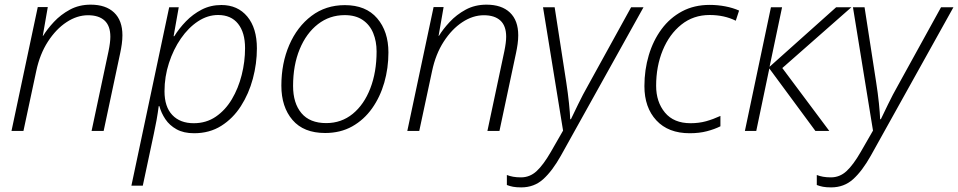

<svg xmlns="http://www.w3.org/2000/svg" viewBox="-20 -562 4112 824"><path d="M29.3 0 142.1 -531.7H185.1L163.6 -408.2H165Q182.6 -437 211.4 -468Q240.2 -499 279.8 -520.5Q319.3 -542 369.1 -542Q434.1 -542 469.7 -508.1Q505.4 -474.1 505.4 -410.6Q505.4 -392.6 502.7 -373Q500 -353.5 496.1 -335.4L424.8 0H373L445.8 -342.3Q453.6 -380.4 453.6 -404.3Q453.6 -451.2 428.7 -473.9Q403.8 -496.6 357.9 -496.6Q310.5 -496.6 265.4 -466.8Q220.2 -437 185.5 -383.3Q150.9 -329.6 135.7 -257.8L80.6 0Z M543.9 234.9 706.1 -530.8H747.1L725.1 -406.7H728Q748.5 -439.9 778.1 -470.5Q807.6 -501 845.7 -520.8Q883.8 -540.5 930.2 -540.5Q1000 -540.5 1041.3 -491Q1082.5 -441.4 1082.5 -354.5Q1082.5 -289.1 1065.2 -224.4Q1047.9 -159.7 1013.9 -106.7Q980 -53.7 929.7 -22Q879.4 9.8 813 9.8Q768.1 9.8 737.8 -7.1Q707.5 -23.9 689.7 -50.5Q671.9 -77.1 664.1 -106.4H661.1Q657.7 -79.1 651.9 -46.4Q646 -13.7 640.1 12.7L592.8 234.9ZM811.5 -33.2Q865.2 -33.2 906.2 -61.3Q947.3 -89.4 975.1 -136.2Q1002.9 -183.1 1017.3 -240.2Q1031.7 -297.4 1031.7 -355.5Q1031.7 -422.4 1001.7 -460Q971.7 -497.6 916 -497.6Q871.1 -497.6 829.8 -470.5Q788.6 -443.4 756.3 -396.7Q724.1 -350.1 705.1 -291.5Q686 -232.9 686 -170.4Q686 -103.5 719.5 -68.4Q752.9 -33.2 811.5 -33.2Z M1375.5 8.8Q1283.2 8.8 1235.4 -47.1Q1187.5 -103 1187.5 -194.3Q1187.5 -290.5 1221.4 -368.9Q1255.4 -447.3 1316.7 -493.7Q1377.9 -540 1460 -540Q1550.3 -540 1598.6 -483.6Q1647 -427.2 1647 -336.9Q1647 -269.5 1629.2 -207.5Q1611.3 -145.5 1576.7 -96.7Q1542 -47.9 1491.5 -19.5Q1440.9 8.8 1375.5 8.8ZM1379.9 -33.7Q1445.3 -33.7 1493.9 -73.5Q1542.5 -113.3 1569.3 -182.9Q1596.2 -252.4 1596.2 -341.3Q1596.2 -384.3 1581.8 -419.7Q1567.4 -455.1 1536.9 -476.1Q1506.3 -497.1 1459.5 -497.1Q1394.5 -497.1 1344.5 -458.3Q1294.4 -419.4 1266.1 -350.8Q1237.8 -282.2 1237.8 -192.9Q1237.8 -119.1 1273.7 -76.4Q1309.6 -33.7 1379.9 -33.7Z M1728 0 1840.8 -531.7H1883.8L1862.3 -408.2H1863.8Q1881.3 -437 1910.2 -468Q1939 -499 1978.5 -520.5Q2018.1 -542 2067.9 -542Q2132.8 -542 2168.5 -508.1Q2204.1 -474.1 2204.1 -410.6Q2204.1 -392.6 2201.4 -373Q2198.7 -353.5 2194.8 -335.4L2123.5 0H2071.8L2144.5 -342.3Q2152.3 -380.4 2152.3 -404.3Q2152.3 -451.2 2127.4 -473.9Q2102.5 -496.6 2056.6 -496.6Q2009.3 -496.6 1964.1 -466.8Q1918.9 -437 1884.3 -383.3Q1849.6 -329.6 1834.5 -257.8L1779.3 0Z M2216.8 242.2Q2195.8 242.2 2181.6 239.5Q2167.5 236.8 2155.3 231.9V189Q2167.5 193.8 2182.1 196.5Q2196.8 199.2 2215.8 199.2Q2253.9 199.2 2283 172.4Q2312 145.5 2343.8 90.3L2396.5 -1.5L2310.5 -530.8H2360.4L2410.2 -209Q2417.5 -161.6 2421.9 -118.9Q2426.3 -76.2 2427.2 -50.3H2430.2Q2440.9 -72.8 2461.2 -114.5Q2481.4 -156.2 2503.9 -195.8L2688.5 -530.8H2741.7L2387.2 106Q2350.6 171.4 2311.5 206.8Q2272.5 242.2 2216.8 242.2Z M2939.9 9.8Q2848.1 9.8 2796.9 -45.4Q2745.6 -100.6 2745.6 -192.4Q2745.6 -262.2 2764.4 -325.2Q2783.2 -388.2 2819.1 -436.8Q2855 -485.4 2907 -513.2Q2959 -541 3025.4 -541Q3059.6 -541 3092.8 -534.7Q3126 -528.3 3151.9 -516.6L3137.7 -473.1Q3088.4 -497.6 3025.4 -497.6Q2955.6 -497.6 2904.1 -456.3Q2852.5 -415 2824.2 -346.2Q2795.9 -277.3 2795.9 -193.8Q2795.9 -124.5 2833.7 -78.9Q2871.6 -33.2 2943.8 -33.2Q2979.5 -33.2 3010.3 -41.7Q3041 -50.3 3071.8 -64.5V-20Q3046.4 -7.3 3013.7 1.2Q2981 9.8 2939.9 9.8Z M3176.8 0 3288.6 -530.8H3336.4L3282.7 -275.4L3568.4 -530.8H3633.8L3337.4 -270L3539.1 0H3479.5L3281.7 -268.1L3225.6 0Z M3546.9 242.2Q3525.9 242.2 3511.7 239.5Q3497.6 236.8 3485.4 231.9V189Q3497.6 193.8 3512.2 196.5Q3526.9 199.2 3545.9 199.2Q3584 199.2 3613 172.4Q3642.1 145.5 3673.8 90.3L3726.6 -1.5L3640.6 -530.8H3690.4L3740.2 -209Q3747.6 -161.6 3752 -118.9Q3756.3 -76.2 3757.3 -50.3H3760.3Q3771 -72.8 3791.3 -114.5Q3811.5 -156.2 3834 -195.8L4018.6 -530.8H4071.8L3717.3 106Q3680.7 171.4 3641.6 206.8Q3602.5 242.2 3546.9 242.2Z"/></svg>

Font: Open Sans Light
Style: Italic
Weight: 300
Italic angle: -12°
Designer: Monotype Design Team
Foundry: Monotype Imaging Inc.
Version: Version 3.003; ttfautohint (v1.8.4)